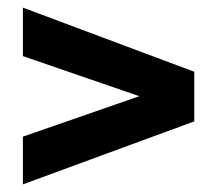

<svg xmlns="http://www.w3.org/2000/svg" viewBox="-20 -559 569 503"><path d="M489 -241 40 -76V-201L345 -307L40 -412V-539L489 -371Z"/></svg>

Font: Georama
Style: Bold
Weight: 700
Designer: Jean-Baptiste Levee
Foundry: Production Type
Version: Version 1.000